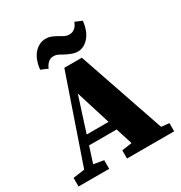

<svg xmlns="http://www.w3.org/2000/svg" viewBox="-197 -999 1073 1139"><g transform="rotate(-30 340.0 -429.5)"><path d="M282 -480 206 -243H356ZM10 0V-59L89 -70L289 -652H409L611 -62L665 -56V0H342V-56L411 -66L375 -180H186L151 -71L220 -59V0ZM159 -714Q167 -784 200.5 -820.5Q234 -857 278 -857Q300 -857 318 -849.5Q336 -842 351 -833Q366 -824 381.5 -816Q397 -808 415 -808Q458 -808 477 -859L524 -839Q516 -770 483 -732.5Q450 -695 408 -695Q388 -695 368.5 -702.5Q349 -710 333 -718Q317 -726 301.5 -735Q286 -744 267 -744Q246 -744 230.5 -730.5Q215 -717 206 -694Z"/></g></svg>

Font: Source Serif Pro Black
Style: Regular
Weight: 900
Designer: Frank Grießhammer
Foundry: Adobe Systems Incorporated
Version: Version 3.001;hotconv 1.0.111;makeotfexe 2.5.65597